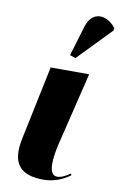

<svg xmlns="http://www.w3.org/2000/svg" viewBox="-93 -876 589 938"><g transform="rotate(10 202.0 -407.0)"><path d="M242 -602 402 -767 404 -779C361 -836 286 -847 259 -762L214 -612ZM191 10C250 10 296 -15 322 -35L319 -43C299 -30 277 -16 255 -16C204 -16 220 -113 234 -173L322 -536H131L54 -167C28 -41 78 10 191 10Z"/></g></svg>

Font: Noto Serif Display SemiCondensed Black
Style: Italic
Weight: 900
Width: 4
Italic angle: -12°
Designer: Monotype Design Team
Foundry: Monotype Imaging Inc.
Version: Version 2.009